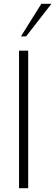

<svg xmlns="http://www.w3.org/2000/svg" viewBox="-20 -988 290 1008"><path d="M80 0H128V-722H80ZM250 -968H197L90 -797H117Z"/></svg>

Font: Perun ExtraLight
Style: Regular
Weight: 200
Foundry: Copyright (c) Stefan Peev, Context Ltd, 2016
Version: Version 1.089